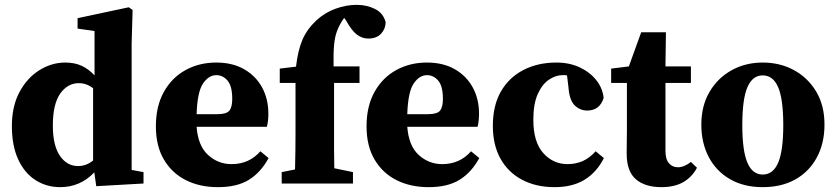

<svg xmlns="http://www.w3.org/2000/svg" viewBox="-20 -757 3449 792"><path d="M198 -239Q198 -157 227 -114.5Q256 -72 302 -72Q336 -72 364 -95V-393Q337 -414 305 -414Q259 -414 228.5 -371Q198 -328 198 -239ZM377 11 369 -46Q311 15 228 15Q172 15 126.5 -14Q81 -43 55 -99.5Q29 -156 29 -237Q29 -319 60.5 -377.5Q92 -436 142.5 -467.5Q193 -499 249 -499Q288 -499 317 -485.5Q346 -472 370 -446V-629L300 -639V-682L511 -727L527 -716L523 -576V-56L572 -47V0Z M872 -447Q841 -447 817.5 -412.5Q794 -378 791 -286H876Q914 -286 926 -300.5Q938 -315 938 -349Q938 -401 919 -424Q900 -447 872 -447ZM879 15Q804 15 746.5 -14Q689 -43 656 -99Q623 -155 623 -236Q623 -319 656 -378Q689 -437 745.5 -468Q802 -499 872 -499Q939 -499 987 -471.5Q1035 -444 1061 -396.5Q1087 -349 1087 -288Q1087 -258 1081 -234H791Q797 -155 838.5 -117.5Q880 -80 935 -80Q1008 -80 1054 -133L1088 -105Q1056 -46 1007 -15.5Q958 15 879 15Z M1142 0V-47L1197 -58Q1198 -96 1198.5 -134Q1199 -172 1199 -210V-415H1134V-474L1201 -482Q1209 -550 1227.5 -593Q1246 -636 1285 -673Q1320 -705 1364 -721Q1408 -737 1451 -737Q1493 -737 1527 -720Q1561 -703 1571 -665Q1570 -637 1551.5 -617.5Q1533 -598 1499 -598Q1474 -598 1452.5 -614Q1431 -630 1409 -670L1400 -683Q1398 -681 1396 -678Q1394 -675 1392 -672Q1378 -650 1369.5 -627Q1361 -604 1358 -570.5Q1355 -537 1356 -483H1463V-415H1358V-210Q1358 -173 1358 -136.5Q1358 -100 1359 -63L1436 -47V0Z M1741 -447Q1710 -447 1686.5 -412.5Q1663 -378 1660 -286H1745Q1783 -286 1795 -300.5Q1807 -315 1807 -349Q1807 -401 1788 -424Q1769 -447 1741 -447ZM1748 15Q1673 15 1615.5 -14Q1558 -43 1525 -99Q1492 -155 1492 -236Q1492 -319 1525 -378Q1558 -437 1614.5 -468Q1671 -499 1741 -499Q1808 -499 1856 -471.5Q1904 -444 1930 -396.5Q1956 -349 1956 -288Q1956 -258 1950 -234H1660Q1666 -155 1707.5 -117.5Q1749 -80 1804 -80Q1877 -80 1923 -133L1957 -105Q1925 -46 1876 -15.5Q1827 15 1748 15Z M2268 15Q2191 15 2133.5 -15.5Q2076 -46 2044.5 -102.5Q2013 -159 2013 -238Q2013 -322 2046.5 -380Q2080 -438 2139.5 -468.5Q2199 -499 2275 -499Q2329 -499 2371.5 -479Q2414 -459 2440 -426Q2466 -393 2470 -353Q2454 -301 2402 -301Q2373 -301 2351 -322Q2329 -343 2325 -396L2319 -446Q2315 -447 2310 -447Q2305 -447 2300 -447Q2272 -447 2244 -428Q2216 -409 2198 -368.5Q2180 -328 2180 -263Q2180 -171 2221 -125.5Q2262 -80 2321 -80Q2355 -80 2383.5 -92.5Q2412 -105 2437 -133L2471 -105Q2442 -47 2392 -16Q2342 15 2268 15Z M2708 15Q2641 15 2603 -17.5Q2565 -50 2565 -124Q2565 -150 2565.5 -172.5Q2566 -195 2566 -224V-415H2501V-474L2574 -483L2625 -624H2727L2725 -483H2830V-415H2725V-135Q2725 -100 2739.5 -83.5Q2754 -67 2776 -67Q2802 -67 2830 -89L2855 -65Q2835 -27 2799 -6Q2763 15 2708 15Z M3126 15Q3049 15 2992 -17.5Q2935 -50 2904 -108.5Q2873 -167 2873 -243Q2873 -320 2906.5 -377.5Q2940 -435 2997.5 -467Q3055 -499 3126 -499Q3198 -499 3255.5 -467.5Q3313 -436 3347 -379Q3381 -322 3381 -243Q3381 -166 3349.5 -107.5Q3318 -49 3261 -17Q3204 15 3126 15ZM3126 -37Q3169 -37 3190 -86Q3211 -135 3211 -241Q3211 -348 3190 -397Q3169 -446 3126 -446Q3084 -446 3063 -397Q3042 -348 3042 -241Q3042 -135 3063 -86Q3084 -37 3126 -37Z"/></svg>

Font: Source Serif 4
Style: Bold
Weight: 700
Designer: Frank Grießhammer
Foundry: Adobe
Version: Version 4.005;hotconv 1.1.0;makeotfexe 2.6.0